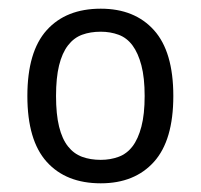

<svg xmlns="http://www.w3.org/2000/svg" viewBox="-20 -767 462 442"><path d="M212 -399Q234 -399 253 -406Q272 -413 285 -430Q298 -447 305.5 -475.5Q313 -504 313 -546Q313 -588 305.5 -616.5Q298 -645 285 -662.5Q272 -680 253 -687Q234 -694 212 -694Q188 -694 169 -687Q150 -680 136.5 -662.5Q123 -645 116 -616.5Q109 -588 109 -546Q109 -504 116 -475.5Q123 -447 136.5 -430Q150 -413 169 -406Q188 -399 212 -399ZM212 -345Q132 -345 87.5 -394.5Q43 -444 43 -546Q43 -648 87.5 -697.5Q132 -747 212 -747Q290 -747 334.5 -697.5Q379 -648 379 -546Q379 -444 334.5 -394.5Q290 -345 212 -345Z"/></svg>

Font: Encode Sans Condensed
Style: Regular
Weight: 400
Designer: Pablo Impallari, Andres Torresi
Foundry: Pablo Impallari, Andres Torresi
Version: Version 1.000; ttfautohint (v1.00) -l 8 -r 50 -G 200 -x 14 -